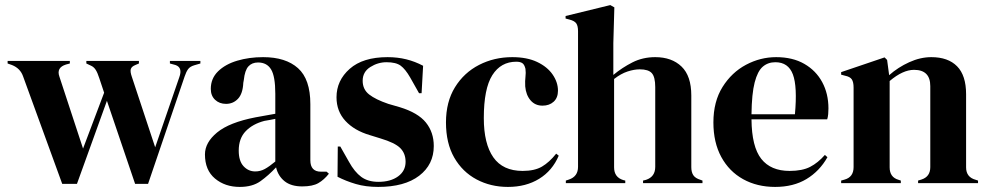

<svg xmlns="http://www.w3.org/2000/svg" viewBox="-20 -721 3890 756"><path d="M225 3 71 -420Q60 -452 27 -465L10 -471V-481H255V-471L240 -467Q201 -455 214 -419L307 -136L390 -356L371 -413Q364 -435 356.5 -446.5Q349 -458 337 -463L320 -471V-481H527V-471L513 -465Q498 -459 495 -449Q492 -439 499 -419L591 -141L686 -417Q700 -455 671 -465L649 -471V-481H769V-471L745 -464Q728 -459 720.5 -448.5Q713 -438 707 -420L563 3H512L401 -324L283 3Z M924 15Q866 15 826.5 -18Q787 -51 787 -113Q787 -160 835 -199.5Q883 -239 986 -259Q1002 -262 1022 -265.5Q1042 -269 1064 -273V-352Q1064 -420 1047.5 -447.5Q1031 -475 996 -475Q972 -475 958 -459.5Q944 -444 940 -406L938 -395Q936 -352 917 -332Q898 -312 870 -312Q844 -312 827 -328Q810 -344 810 -371Q810 -412 838.5 -440Q867 -468 914 -482Q961 -496 1016 -496Q1105 -496 1153.5 -452.5Q1202 -409 1202 -311V-90Q1202 -45 1244 -45H1266L1275 -37Q1256 -13 1233.5 0Q1211 13 1170 13Q1126 13 1100.5 -7.5Q1075 -28 1067 -62Q1037 -30 1005.5 -7.5Q974 15 924 15ZM985 -46Q1005 -46 1022.5 -55.5Q1040 -65 1064 -85V-253Q1054 -251 1044 -249Q1034 -247 1021 -245Q975 -233 947.5 -204.5Q920 -176 920 -128Q920 -87 939 -66.5Q958 -46 985 -46Z M1469 15Q1420 15 1381 3.5Q1342 -8 1309 -25L1310 -144H1320L1354 -84Q1376 -44 1402.5 -24.5Q1429 -5 1470 -5Q1518 -5 1547.5 -26.5Q1577 -48 1577 -84Q1577 -117 1556 -138Q1535 -159 1478 -176L1436 -189Q1375 -207 1340 -245Q1305 -283 1305 -338Q1305 -404 1357 -450Q1409 -496 1506 -496Q1545 -496 1579.5 -487.5Q1614 -479 1646 -462L1640 -354H1630L1595 -416Q1576 -449 1557.5 -462.5Q1539 -476 1502 -476Q1468 -476 1438 -457Q1408 -438 1408 -403Q1408 -369 1433.5 -349Q1459 -329 1509 -312L1554 -299Q1626 -277 1657 -238.5Q1688 -200 1688 -146Q1688 -73 1630.5 -29Q1573 15 1469 15Z M1980 15Q1912 15 1856.5 -14.5Q1801 -44 1768.5 -100.5Q1736 -157 1736 -239Q1736 -320 1771.5 -377.5Q1807 -435 1866.5 -465.5Q1926 -496 1997 -496Q2055 -496 2095 -477Q2135 -458 2156 -427.5Q2177 -397 2177 -364Q2177 -336 2160 -320.5Q2143 -305 2116 -305Q2087 -305 2069 -326Q2051 -347 2048 -381Q2047 -403 2049 -418.5Q2051 -434 2049 -450Q2045 -467 2036.5 -472.5Q2028 -478 2013 -478Q1952 -478 1918.5 -425Q1885 -372 1885 -256Q1885 -155 1922.5 -101.5Q1960 -48 2038 -48Q2085 -48 2114 -65Q2143 -82 2170 -116L2180 -108Q2155 -49 2103 -17Q2051 15 1980 15Z M2208 0V-10L2220 -14Q2256 -26 2256 -64V-598Q2256 -619 2249 -629Q2242 -639 2222 -644L2207 -648V-658L2383 -701L2399 -692L2395 -551V-426Q2430 -455 2470.5 -475.5Q2511 -496 2560 -496Q2625 -496 2663.5 -459Q2702 -422 2702 -345V-63Q2702 -43 2710 -31Q2718 -19 2738 -13L2746 -10V0H2512V-10L2524 -13Q2560 -25 2560 -64V-378Q2560 -418 2546.5 -433Q2533 -448 2499 -448Q2477 -448 2451 -439.5Q2425 -431 2398 -410V-62Q2398 -23 2434 -12L2442 -10V0Z M3036 -496Q3101 -496 3147 -469.5Q3193 -443 3217.5 -397.5Q3242 -352 3242 -294Q3242 -283 3241 -271.5Q3240 -260 3237 -251H2939Q2940 -143 2977.5 -95.5Q3015 -48 3089 -48Q3139 -48 3170 -64Q3201 -80 3228 -111L3238 -102Q3207 -47 3155.5 -16Q3104 15 3032 15Q2961 15 2906 -15.5Q2851 -46 2820 -103Q2789 -160 2789 -239Q2789 -321 2825 -378.5Q2861 -436 2917.5 -466Q2974 -496 3036 -496ZM3033 -476Q3004 -476 2983.5 -458.5Q2963 -441 2951.5 -396.5Q2940 -352 2939 -271H3110Q3120 -380 3102 -428Q3084 -476 3033 -476Z M3292 0V-10L3306 -14Q3341 -24 3341 -63V-376Q3341 -398 3334 -408.5Q3327 -419 3307 -423L3292 -427V-437L3463 -495L3473 -485L3481 -425Q3516 -456 3560 -476Q3604 -496 3647 -496Q3713 -496 3748.5 -460Q3784 -424 3784 -350V-62Q3784 -23 3822 -13L3831 -10V0H3595V-10L3608 -14Q3643 -25 3643 -63V-382Q3643 -446 3579 -446Q3535 -446 3483 -402V-62Q3483 -23 3518 -13L3527 -10V0Z"/></svg>

Font: DM Serif Display
Style: Regular
Weight: 400
Designer: Colophon Foundry, Frank Grießhammer
Foundry: Colophon Foundry
Version: Version 5.200; ttfautohint (v1.8.3)